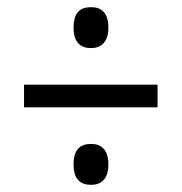

<svg xmlns="http://www.w3.org/2000/svg" viewBox="-20 -625 506 535"><path d="M234 -491C260 -491 282 -506 282 -548C282 -592 260 -605 234 -605C205 -605 185 -592 185 -548C185 -506 205 -491 234 -491ZM47 -326H419V-389H47ZM234 -110C260 -110 282 -124 282 -167C282 -210 260 -224 234 -224C205 -224 185 -210 185 -167C185 -124 205 -110 234 -110Z"/></svg>

Font: Noto Serif Devanagari Condensed SemiBold
Style: Regular
Weight: 600
Width: 3
Designer: Universal Thirst, Indian Type Foundry and the Monotype Design Team
Foundry: Monotype Imaging Inc.
Version: Version 2.004